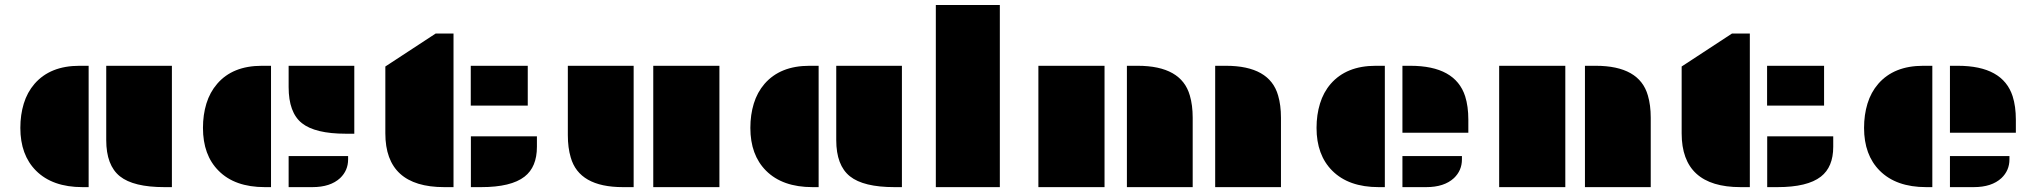

<svg xmlns="http://www.w3.org/2000/svg" viewBox="-20 -768 8356 788"><path d="M416 -498H685.5V0H654.8Q527.8 0 472.2 -44.4Q416 -89.4 416 -192.9ZM63.5 -243.2Q63.5 -296.9 77.6 -343Q91.8 -389.2 121.6 -423.8Q186 -498 306.2 -498H343.8V0H318.4Q195.3 0 127.9 -67.4Q63.5 -131.8 63.5 -243.2Z M1164.6 -498H1434.1V-219.2H1399.4Q1273.4 -219.2 1218.8 -262.7Q1164.6 -306.2 1164.6 -410.6ZM813 -243.2Q813 -296.9 827.1 -343Q841.3 -389.2 871.1 -423.8Q934.6 -498 1054.7 -498H1092.3V0H1066.9Q943.4 0 877 -67.4Q813 -131.3 813 -243.2ZM1164.6 -127.4H1408.7V-113.8Q1408.7 -68.4 1376 -37.1Q1335.9 0 1262.2 0H1164.6Z M1803.2 0Q1561.5 0 1561.5 -220.7V-495.1L1768.1 -630.4H1841.3V0ZM1912.1 -498H2146V-334.5H1912.1ZM1912.6 -208.5H2183.6V-165.5Q2183.6 -82.5 2132.8 -43Q2077.6 0 1954.6 0H1912.6Z M2661.1 -498H2932.6V0H2661.1ZM2310.5 -498H2580.6V0H2536.6Q2356.9 0 2322.3 -122.1Q2310.5 -161.6 2310.5 -213.4Z M3412.1 -498H3681.6V0H3650.9Q3523.9 0 3468.3 -44.4Q3412.1 -89.4 3412.1 -192.9ZM3059.6 -243.2Q3059.6 -296.9 3073.7 -343Q3087.9 -389.2 3117.7 -423.8Q3182.1 -498 3302.2 -498H3339.8V0H3314.5Q3191.4 0 3124 -67.4Q3059.6 -131.8 3059.6 -243.2Z M3820.8 -747.6H4083.5V0H3820.8Z M4967.3 -498H5011.2Q5190.9 -498 5225.6 -376Q5237.3 -336.4 5237.3 -284.7V0H4967.3ZM4605 -498H4648.9Q4828.6 -498 4863.3 -376Q4875 -336.4 4875 -284.7V0H4605ZM4241.7 -498H4513.2V0H4241.7Z M5735.8 -498H5768.1Q5952.6 -498 5993.2 -373Q6006.3 -331.5 6006.3 -276.9V-223.1H5735.8ZM5383.3 -243.2Q5383.3 -296.9 5397.5 -343Q5411.6 -389.2 5441.4 -423.8Q5505.9 -498 5626 -498H5663.6V0H5638.2Q5515.1 0 5447.8 -67.4Q5383.3 -131.8 5383.3 -243.2ZM5735.8 -127.4H5980V-113.8Q5980 -68.4 5947.3 -37.1Q5907.2 0 5833.5 0H5735.8Z M6484.9 -498H6528.8Q6708.5 -498 6743.2 -376Q6754.9 -336.4 6754.9 -284.7V0H6484.9ZM6132.8 -498H6404.3V0H6132.8Z M7123.5 0Q6881.8 0 6881.8 -220.7V-495.1L7088.4 -630.4H7161.6V0ZM7232.4 -498H7466.3V-334.5H7232.4ZM7232.9 -208.5H7503.9V-165.5Q7503.9 -82.5 7453.1 -43Q7397.9 0 7274.9 0H7232.9Z M7982.9 -498H8015.1Q8199.7 -498 8240.2 -373Q8253.4 -331.5 8253.4 -276.9V-223.1H7982.9ZM7630.4 -243.2Q7630.4 -296.9 7644.5 -343Q7658.7 -389.2 7688.5 -423.8Q7752.9 -498 7873 -498H7910.6V0H7885.3Q7762.2 0 7694.8 -67.4Q7630.4 -131.8 7630.4 -243.2ZM7982.9 -127.4H8227.1V-113.8Q8227.1 -68.4 8194.3 -37.1Q8154.3 0 8080.6 0H7982.9Z"/></svg>

Font: Plaster
Style: Regular
Weight: 400
Designer: Eben Sorkin
Foundry: Eben Sorkin
Version: Version 1.007